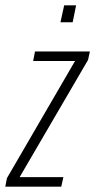

<svg xmlns="http://www.w3.org/2000/svg" viewBox="-49 -704 359 724"><path d="M-29 0 -23 -32 234 -474H76L83 -510H290L283 -478L25 -36H190L182 0ZM179 -620 193 -684H238L225 -620Z"/></svg>

Font: Saira UltraCondensed ExtraLight
Style: Italic
Weight: 250
Width: 1
Italic angle: -12°
Designer: Hector Gatti with collaboration of the Omnibus-Type team
Foundry: Omnibus-Type
Version: Version 1.101